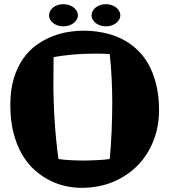

<svg xmlns="http://www.w3.org/2000/svg" viewBox="-20 -883 816 927"><path d="M509.8 -115.2Q512.7 -144.5 515.1 -179.7Q517.6 -214.8 519 -251.5Q520.5 -288.1 521.2 -323.5Q522 -358.9 522 -388.2Q522 -444.3 519 -505.1Q516.1 -565.9 509.8 -622.1Q502.4 -622.6 492.2 -623Q481.9 -623.5 470.9 -623.8Q460 -624 449.7 -624Q439.5 -624 432.1 -624Q410.2 -624 385.5 -623Q360.8 -622.1 335.4 -619.9Q310.1 -617.7 285.4 -614.5Q260.7 -611.3 238.8 -606.9Q238.8 -596.2 238.5 -579.3Q238.3 -562.5 238.3 -544.7Q238.3 -526.9 238 -510.5Q237.8 -494.1 237.8 -483.9Q237.8 -392.6 243.9 -298.3Q250 -204.1 262.2 -115.2Q274.4 -113.3 289.8 -111.8Q305.2 -110.4 321.3 -109.6Q337.4 -108.9 353 -108.4Q368.7 -107.9 380.9 -107.9Q394.5 -107.9 411.1 -108.4Q427.7 -108.9 444.8 -109.6Q461.9 -110.4 478.8 -111.8Q495.6 -113.3 509.8 -115.2ZM748 -353Q748 -272.9 721.2 -204.1Q694.3 -135.3 645 -84.7Q595.7 -34.2 526.6 -5.1Q457.5 23.9 373 23.9Q336.4 23.9 296.9 15.4Q257.3 6.8 219.2 -12.5Q181.2 -31.7 146.7 -62.5Q112.3 -93.3 86.4 -137.7Q60.5 -182.1 45.2 -241.2Q29.8 -300.3 29.8 -376Q29.8 -450.2 47.1 -505.9Q64.5 -561.5 92.8 -601.3Q121.1 -641.1 158 -667Q194.8 -692.9 233.9 -708Q272.9 -723.1 311 -729Q349.1 -734.9 380.9 -734.9Q430.2 -734.9 476.3 -725.8Q522.5 -716.8 563 -697.5Q603.5 -678.2 637.2 -647.9Q670.9 -617.7 695.3 -575.2Q719.7 -532.7 733.6 -477.5Q747.6 -422.4 748 -353ZM356 -808.6Q356 -797.9 350.3 -788.3Q344.7 -778.8 335.2 -771.5Q325.7 -764.2 313 -760Q300.3 -755.9 285.6 -755.9Q271.5 -755.9 258.8 -760Q246.1 -764.2 236.8 -771.5Q227.5 -778.8 222.2 -788.3Q216.8 -797.9 216.8 -808.6Q216.8 -819.8 222.2 -829.8Q227.5 -839.8 236.8 -847.2Q246.1 -854.5 258.8 -858.6Q271.5 -862.8 285.6 -862.8Q300.3 -862.8 313 -858.6Q325.7 -854.5 335.2 -847.2Q344.7 -839.8 350.3 -829.8Q356 -819.8 356 -808.6ZM561 -808.6Q561 -797.9 555.4 -788.3Q549.8 -778.8 540.3 -771.5Q530.8 -764.2 518.1 -760Q505.4 -755.9 490.7 -755.9Q476.6 -755.9 464.1 -760Q451.7 -764.2 442.4 -771.5Q433.1 -778.8 427.5 -788.3Q421.9 -797.9 421.9 -808.6Q421.9 -819.8 427.5 -829.8Q433.1 -839.8 442.4 -847.2Q451.7 -854.5 464.1 -858.6Q476.6 -862.8 490.7 -862.8Q505.4 -862.8 518.1 -858.6Q530.8 -854.5 540.3 -847.2Q549.8 -839.8 555.4 -829.8Q561 -819.8 561 -808.6Z"/></svg>

Font: Galindo
Style: Regular
Weight: 400
Version: Version 1.000